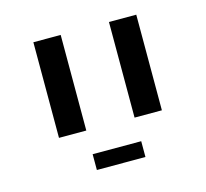

<svg xmlns="http://www.w3.org/2000/svg" viewBox="-73 -682 656 611"><g transform="rotate(-15 254.5 -376.5)"><path d="M85 -284V-599H175V-284ZM334 -284V-599H424V-284ZM175 -154V-206H335V-154Z"/></g></svg>

Font: Libra Sans
Style: Regular
Weight: 400
Foundry: Context Ltd
Version: Version 1.002